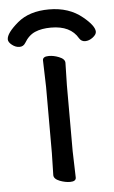

<svg xmlns="http://www.w3.org/2000/svg" viewBox="-91 -699 444 745"><g transform="rotate(-5 130.5 -327.0)"><path d="M-41 -562Q-41 -586 5 -625Q51 -664 128.5 -664Q206 -664 258 -621Q302 -585 302 -562Q302 -551 287.5 -540Q273 -529 258 -529Q243 -529 235 -542Q206 -593 130 -593Q93 -593 67.5 -582Q42 -571 25 -542Q17 -529 2 -529Q-13 -529 -27 -540Q-41 -551 -41 -562ZM175 -5Q175 10 152 10Q133 10 112 2Q89 -7 89 -22L91 -108V-365L88 -469Q88 -484 112 -484Q131 -484 151 -476Q174 -467 174 -452L172 -365V-108Z"/></g></svg>

Font: Moon Stars Kai
Style: Bold
Weight: 700
Designer: GuiWonder
Version: Version 1.101